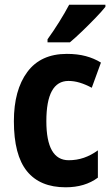

<svg xmlns="http://www.w3.org/2000/svg" viewBox="-20 -786 474 816"><path d="M259 10Q150 10 94.5 -58.5Q39 -127 39 -271Q39 -403 96 -480Q153 -557 264 -557Q309 -557 344.5 -547.5Q380 -538 409 -520L370 -413Q344 -427 319.5 -434.5Q295 -442 271 -442Q177 -442 177 -271Q177 -105 272 -105Q306 -105 336.5 -115.5Q367 -126 396 -147V-31Q341 10 259 10ZM428 -757Q413 -738 386.5 -710.5Q360 -683 330.5 -654.5Q301 -626 277 -606H182V-619Q208 -655 232 -693.5Q256 -732 274 -766H428Z"/></svg>

Font: Noto Sans Thai Cond
Style: Bold
Weight: 700
Width: 3
Designer: Monotype Design Team
Foundry: Monotype Imaging Inc.
Version: Version 2.002; ttfautohint (v1.8.4.7-5d5b)